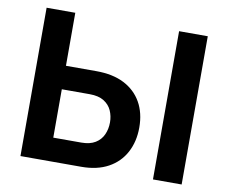

<svg xmlns="http://www.w3.org/2000/svg" viewBox="-78 -808 1076 905"><g transform="rotate(10 460.0 -355.0)"><path d="M74.2 0V-710H211.5V-456.3H357.2Q436.1 -456.3 490.6 -428.4Q545 -400.4 573.8 -349.6Q602.5 -298.7 602.5 -229.6Q602.5 -162.2 574.7 -110.1Q546.9 -58 493.9 -29Q440.9 0 365 0ZM211.5 -112.4H345.8Q386.6 -112.4 412.4 -128.2Q438.2 -144 450.2 -170.7Q462.3 -197.4 462.3 -229.6Q462.3 -259.5 450.8 -285.5Q439.4 -311.5 413.6 -327.7Q387.8 -343.9 345.2 -343.9H211.5ZM708.4 0V-709.5H845.7V0Z"/></g></svg>

Font: Raleway Thin
Style: Regular
Weight: 100
Designer: Matt McInerney, Pablo Impallari, Rodrigo Fuenzalida
Foundry: Matt McInerney, Pablo Impallari, Rodrigo Fuenzalida
Version: Version 4.026